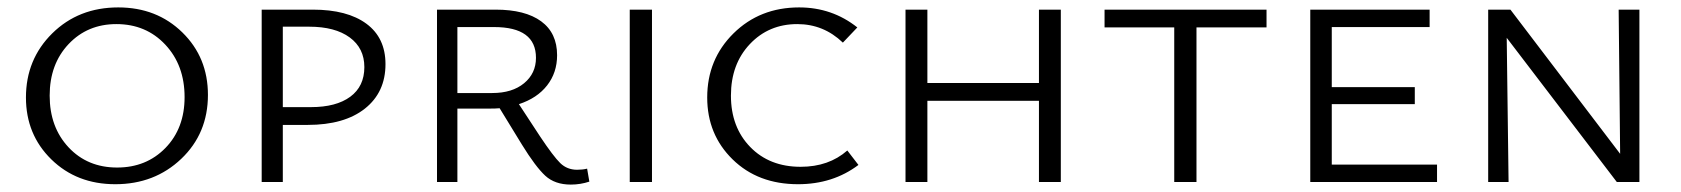

<svg xmlns="http://www.w3.org/2000/svg" viewBox="-20 -491 4536 518"><path d="M291 6Q187 6 118.5 -61Q50 -128 50 -228Q50 -331 121 -401Q192 -471 299 -471Q403 -471 472 -403.5Q541 -336 541 -235Q541 -131 469 -62.5Q397 6 291 6ZM296 -39Q375 -39 426.5 -92Q478 -145 478 -229Q478 -315 426 -370.5Q374 -426 294 -426Q216 -426 165 -372Q114 -318 114 -233Q114 -148 165 -93.5Q216 -39 296 -39Z M824 -465Q917 -465 968.5 -427Q1020 -389 1020 -318Q1020 -242 964.5 -198Q909 -154 810 -154H743V0H686V-465ZM819 -202Q887 -202 925 -230Q963 -258 963 -310Q963 -361 923.5 -390Q884 -419 814 -419H743V-202Z M1564 -36 1570 -1Q1546 7 1520 7Q1477 7 1451 -17Q1425 -41 1388 -101L1328 -199Q1318 -198 1299 -198H1214V0H1159V-465H1317Q1397 -465 1440 -433.5Q1483 -402 1483 -342Q1483 -295 1456 -260.5Q1429 -226 1380 -210L1437 -123Q1473 -69 1491.5 -51Q1510 -33 1537 -33Q1552 -33 1564 -36ZM1214 -240H1308Q1362 -240 1394 -266.5Q1426 -293 1426 -335Q1426 -418 1313 -418H1214Z M1679 0V-465H1739V0Z M2133 6Q2025 6 1956.5 -61Q1888 -128 1888 -228Q1888 -331 1959 -401Q2030 -471 2136 -471Q2225 -471 2293 -417L2254 -376Q2202 -426 2131 -426Q2054 -426 2003 -372Q1952 -318 1952 -233Q1952 -148 2004 -94.5Q2056 -41 2140 -41Q2216 -41 2266 -85L2296 -46Q2227 6 2133 6Z M2783 -465H2842V0H2783V-219H2482V0H2423V-465H2482V-267H2783Z M3397 -465V-417H3208V0H3148V-417H2960V-465Z M3573 -47H3857V0H3515V-465H3837V-418H3573V-256H3797V-210H3573Z M4347 -465H4403V0H4342L4045 -389L4050 0H3995V-465H4055L4351 -76Z"/></svg>

Font: EauTestSC Semilight
Style: Regular
Weight: 300
Designer: Christian Thalmann (Catharsis Fonts)
Version: Version 0.001;PS 000.001;hotconv 1.0.88;makeotf.lib2.5.64775